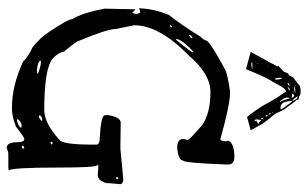

<svg xmlns="http://www.w3.org/2000/svg" viewBox="-190 -668 903 564"><g transform="rotate(90 262.0 -386.5)"><path d="M441.4 -623Q463.9 -623 463.9 -603.5Q459 -472.7 452.1 -472.7Q452.1 -459 417 -455.1H413.1Q388.7 -455.1 388.7 -473.6L391.6 -485.4Q391.6 -491.2 346.7 -529.3Q311.5 -552.7 251 -552.7Q198.2 -552.7 144.5 -490.2Q54.7 -402.3 54.7 -329.1V-328.1L65.4 -276.4Q65.4 -250 100.6 -166Q100.6 -160.2 131.8 -123Q134.8 -105.5 152.3 -89.8Q180.7 -64.5 303.7 -64.5Q341.8 -64.5 390.6 -108.4Q405.3 -117.2 405.3 -206.1V-217.8Q405.3 -227.5 384.8 -227.5Q319.3 -231.4 319.3 -242.2L318.4 -250Q324.2 -289.1 340.8 -289.1L417 -288.1L509.8 -296.9Q521.5 -293.9 521.5 -288.1L518.6 -255.9V-248Q511.7 -221.7 494.1 -221.7L465.8 -223.6V-219.7Q472.7 -219.7 472.7 -101.6Q472.7 31.2 481.4 40H479.5L475.6 41H432.6Q426.8 41 415 45.9Q398.4 45.9 398.4 15.6Q398.4 -5.9 388.7 -5.9Q383.8 -5.9 352.5 18.6Q322.3 30.3 301.8 30.3H294.9Q232.4 30.3 162.1 -2Q145.5 -18.6 119.1 -30.3Q90.8 -52.7 73.2 -80.1Q37.1 -133.8 37.1 -145.5Q17.6 -178.7 5.9 -241.2L7.8 -332H8.8L17.6 -323.2Q19.5 -323.2 21.5 -335Q19.5 -346.7 15.6 -346.7Q12.7 -346.7 5.9 -342.8H4.9Q5.9 -385.7 24.4 -430.7Q51.8 -464.8 89.8 -525.4Q96.7 -530.3 100.6 -543Q113.3 -557.6 186.5 -596.7Q202.1 -603.5 250 -610.4H251Q287.1 -610.4 388.7 -582H390.6Q395.5 -586.9 395.5 -593.8V-598.6L393.6 -605.5Q402.3 -623 441.4 -623ZM94.7 -452.1H97.7Q134.8 -497.1 134.8 -502H131.8Q97.7 -470.7 94.7 -452.1ZM83 -490.2H85Q90.8 -494.1 92.8 -497.1V-500H91.8Q83 -496.1 83 -490.2ZM57.6 -439.5 54.7 -435.5V-433.6H56.6L60.5 -436.5V-439.5ZM503.9 -282.2 501 -279.3V-276.4L503.9 -274.4L506.8 -278.3V-279.3L504.9 -282.2ZM399.4 -88.9 396.5 -85.9 398.4 -83H401.4L405.3 -85.9L402.3 -88.9ZM319.3 -51.8Q319.3 -48.8 322.3 -48.8Q328.1 -48.8 335.9 -57.6V-58.6H334Q323.2 -58.6 319.3 -51.8ZM163.1 -54.7H159.2V-52.7Q159.2 -46.9 183.6 -43H195.3L197.3 -45.9Q173.8 -54.7 163.1 -54.7ZM413.1 -5.9 409.2 -2.9V0L411.1 2Q417 0 417 -2V-3.9ZM331.1 12.7V15.6H332Q342.8 15.6 355.5 5.9L354.5 2H349.6Q338.9 2 331.1 12.7ZM183.6 -657.2 132.8 -670.9 160.2 -720.7Q163.1 -722.7 168.9 -737.3L175.8 -749V-750Q173.8 -750 173.8 -752Q178.7 -755.9 191.4 -768.6Q195.3 -781.2 198.2 -782.2Q203.1 -782.2 207 -794.9Q229.5 -811.5 231.4 -814.5Q240.2 -818.4 255.9 -817.4L263.7 -813.5Q274.4 -811.5 274.4 -809.6H273.4V-806.6Q273.4 -804.7 275.4 -804.7Q276.4 -804.7 303.7 -766.6L314.5 -743.2Q341.8 -710 343.8 -706.1L363.3 -670.9L324.2 -660.2Q305.7 -682.6 289.1 -710Q280.3 -726.6 271.5 -741.2Q262.7 -755.9 256.8 -763.7Q251 -771.5 250 -774.4Q246.1 -776.4 238.8 -766.6Q231.4 -756.8 220.7 -735.4Q210 -721.7 183.6 -657.2ZM277.3 -793.9H276.4Q276.4 -787.1 280.3 -770.5Q286.1 -756.8 300.8 -758.8H301.8L300.8 -762.7Q278.3 -793.9 277.3 -793.9ZM333 -701.2V-700.2Q329.1 -682.6 334 -682.6Q336.9 -684.6 336.9 -686.5L335 -687.5V-688.5H336.9L345.7 -693.4L344.7 -694.3Q339.8 -694.3 339.8 -695.3Q336.9 -700.2 333 -701.2ZM277.3 -756.8H280.3Q280.3 -758.8 277.3 -759.8L269.5 -785.2H268.6Q262.7 -776.4 277.3 -756.8ZM210.9 -742.2H211.9Q216.8 -742.2 211.9 -761.7V-762.7Q206.1 -762.7 210.9 -743.2ZM273.4 -794.9H276.4Q276.4 -797.9 274.4 -797.9Q272.5 -808.6 263.7 -808.6V-807.6ZM255.9 -793.9V-793Q265.6 -792 266.6 -791H267.6V-792Q267.6 -793.9 262.7 -798.8Q257.8 -798.8 255.9 -793.9ZM233.4 -797.9H234.4Q239.3 -797.9 253.9 -800.8L252.9 -801.8Q238.3 -802.7 233.4 -797.9ZM163.1 -674.8Q163.1 -672.9 167 -672.9H171.9Q173.8 -672.9 183.6 -674.8V-675.8H169.9Q163.1 -675.8 163.1 -674.8ZM236.3 -779.3H237.3Q241.2 -783.2 247.1 -783.2L242.2 -786.1Q236.3 -782.2 236.3 -779.3ZM318.4 -720.7V-718.8Q318.4 -714.8 322.3 -714.8H323.2Q323.2 -717.8 319.3 -720.7ZM326.2 -708V-707Q329.1 -700.2 330.1 -700.2L331.1 -701.2V-702.1Q329.1 -708 327.1 -708ZM224.6 -779.3H225.6Q232.4 -782.2 233.4 -785.2H232.4Q224.6 -783.2 224.6 -781.2ZM312.5 -731.4Q312.5 -723.6 317.4 -723.6V-724.6Q316.4 -727.5 312.5 -731.4ZM229.5 -802.7H230.5H232.4V-804.7H231.4ZM173.8 -720.7Q174.8 -720.7 175.8 -723.6Q173.8 -723.6 173.8 -720.7ZM308.6 -735.4 310.5 -733.4H311.5V-735.4H309.6ZM166 -691.4H167Q168.9 -692.4 168.9 -692.9Q168.9 -693.4 165 -692.4ZM331.1 -708H333V-709H331.1Z"/></g></svg>

Font: Love Ya Like A Sister
Style: Regular
Weight: 400
Designer: Kimberly Geswein
Foundry: Kimberly Geswein
Version: Version 1.002 2007